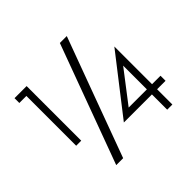

<svg xmlns="http://www.w3.org/2000/svg" viewBox="-181 -939 1156 1156"><g transform="rotate(-45 397.5 -361.0)"><path d="M642 -130V0H686V-130H758V-173H686V-494C594 -374 495 -250 403 -130ZM248 19C343 -237 433 -486 528 -741H469L189 19ZM101 -658V-234H144V-699H41V-658ZM642 -173H487L642 -375Z"/></g></svg>

Font: Josefin Sans
Style: Regular
Weight: 400
Designer: Santiago Orozco
Foundry: Typemade
Version: 1.000